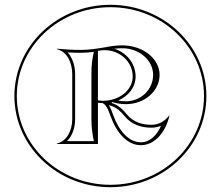

<svg xmlns="http://www.w3.org/2000/svg" viewBox="-20 -600 920 800"><path d="M440 170C224.7 170 50 4.2 50 -200C50 -404.2 224.7 -570 440 -570C655.3 -570 830 -404.2 830 -200C830 4.2 655.3 170 440 170ZM440 -580C219.2 -580 40 -409.8 40 -200C40 9.8 219.2 180 440 180C660.8 180 840 9.8 840 -200C840 -409.8 660.8 -580 440 -580ZM388 -182V-388C396.6 -389.7 406.2 -391 416 -391C480.6 -391 533 -341.7 533 -281C533 -225.2 477.4 -180 409 -180C402 -180 395 -181 388 -182ZM388 0V-172C393 -171 397 -171 402 -171C420 -171 431 -143 441 -115C465.3 -48.1 509.4 5 567 5C624.7 5 670 -48.8 686 -118L685 -119C666.5 -94.4 641.1 -80 611 -80C570.5 -80 534.9 -92.2 510 -122C493 -142 475 -162 445 -171L447 -175C467 -169 484 -166 505 -166C582.3 -166 645 -220.7 645 -288C645 -355.9 575.1 -411 489 -411C462 -411 441 -407.3 418 -403C388.9 -397.6 347.7 -392 317 -392C284 -392 250 -394 217 -397V-395C257 -386 281 -342 281 -291V-104C281 -54 257 -11 217 -2V0ZM433.4 -162 441.6 -159.5C467.9 -151.6 483.9 -134.1 500.8 -114.3C528.4 -81.2 568.2 -68 611 -68C624.9 -68 639 -70.9 651 -75.9C633.9 -36.4 604.4 -7 567 -7C517.6 -7 476.1 -53.6 452.3 -119C446.9 -134.1 441.2 -149.6 433.4 -162ZM472.3 -181C515 -199.6 545 -236.5 545 -281C545 -335.6 507.3 -381.2 456 -397C466.3 -398.2 477 -399 489 -399C560.2 -399 618 -349.3 618 -288C618 -227.3 567.4 -178 505 -178C493.1 -178 482.8 -179 472.3 -181ZM371 -384C364.2 -353.9 361 -327.8 361 -297V-101C361 -66.5 365.1 -41.7 371 -12H259C281.7 -34.4 293 -67.8 293 -104V-291C293 -326.5 281.7 -359.9 262 -381.6C281.1 -380.6 298.7 -380 317 -380C334.9 -380 350.9 -381.5 371 -384Z"/></svg>

Font: Sortefax
Style: Medium
Weight: 500
Designer: gluk
Foundry: gluk
Version: Version 0.261